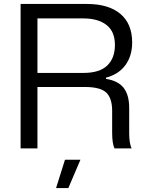

<svg xmlns="http://www.w3.org/2000/svg" viewBox="-20 -749 746 969"><path d="M84 0V-729H419Q528 -729 587.5 -679Q647 -629 647 -535Q647 -467 613 -420.5Q579 -374 515 -357V-351Q577 -341 604.5 -305Q632 -269 632 -205V-77Q632 -27 644 0H558Q546 -24 546 -80V-190Q546 -253 516.5 -281.5Q487 -310 408 -310H169V0ZM263 200 308 57H386L325 200ZM169 -381H401Q483 -381 521.5 -418.5Q560 -456 560 -522Q560 -590 517.5 -623Q475 -656 401 -656H169Z"/></svg>

Font: Mona Sans
Style: Regular
Weight: 400
Designer: Deni Anggara
Foundry: GitHub
Version: Version 2.000;Glyphs 3.2.3 (3260)